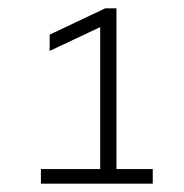

<svg xmlns="http://www.w3.org/2000/svg" viewBox="-20 -767 442 460"><path d="M346 -362H259V-747H232L99 -684V-645L220 -702V-362H78V-327H346Z"/></svg>

Font: Chess Sans Light
Style: Regular
Weight: 300
Designer: Wolf Bōese
Foundry: Wolf Bōese
Version: Version 7.223;Glyphs 3.3 (3306)